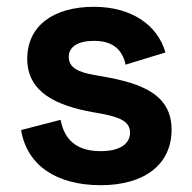

<svg xmlns="http://www.w3.org/2000/svg" viewBox="-20 -530 564 564"><path d="M276 14C402 14 484 -45 484 -149C484 -253 396 -285 284 -305L256 -310C210 -318 182 -331 182 -363C182 -392 208 -410 256 -410C304 -410 338 -391 349 -340L466 -376C443 -456 367 -510 256 -510C138 -510 60 -455 60 -357C60 -259 146 -220 250 -201L278 -196C337 -185 362 -171 362 -140C362 -109 334 -86 276 -86C218 -86 171 -108 158 -178L42 -148C59 -44 146 14 276 14Z"/></svg>

Font: Meta Space
Style: Bold
Weight: 700
Designer: Meta Pool / Florian Karsten
Foundry: Meta Pool / Florian Karsten
Version: Version 2.000;Glyphs 3.1.1 (3137)